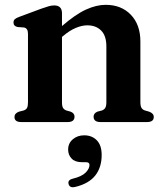

<svg xmlns="http://www.w3.org/2000/svg" viewBox="-20 -506 685 796"><path d="M237 -451V-398Q293 -446.5 336.2 -466.2Q379.5 -486 418 -486Q483 -486 522.5 -444.8Q562 -403.5 562 -334V-83Q562 -66 566.8 -58.5Q571.5 -51 581 -48L598.5 -43Q617.5 -36 617.5 -21Q617.5 0 589.5 0H396.5Q368 0 368 -22.5Q368 -36 383.5 -43L402.5 -48Q412 -51.5 416.5 -59Q421 -66.5 421 -83V-313.5Q421 -357.5 399.5 -379.2Q378 -401 342 -401Q319.5 -401 294 -390.2Q268.5 -379.5 242 -357L237 -353V-81.5Q237 -65.5 241.5 -58.5Q246 -51.5 255 -48L273 -43Q289 -36.5 289 -22.5Q289 0 260.5 0H68Q40 0 40 -21Q40 -36 58.5 -43L78 -48Q87.5 -51 91.8 -58.2Q96 -65.5 96 -81.5V-366Q96 -389 79.5 -392L53 -394Q36 -397.5 36 -412.5Q36 -421 41 -426Q46 -431 59.5 -436L151 -470Q170.5 -477 182.2 -480.2Q194 -483.5 204.5 -483.5Q237 -483.5 237 -451ZM320.5 166.5Q291.5 166.5 277 151.5Q262.5 136.5 262.5 114Q262.5 88 281.8 71.5Q301 55 329 55Q361 55 381.2 75.5Q401.5 96 401.5 136.5Q401.5 188 374.8 221.8Q348 255.5 292 269Q269.5 274.5 264.5 257.5Q259.5 240.5 281 235Q318.5 226 334.8 209.8Q351 193.5 351 178Q351 166.5 337 166.5Z"/></svg>

Font: Fraunces 9pt S000 SemiBold
Style: Regular
Weight: 600
Version: Version 1.000; ttfautohint (v1.8.3)